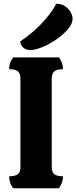

<svg xmlns="http://www.w3.org/2000/svg" viewBox="-20 -1004 407 1024"><path d="M51 0Q29 -25 29 -64Q62 -64 75.5 -75Q89 -86 89 -114V-584Q89 -612 75.5 -623.5Q62 -635 29 -635Q29 -673 51 -698H294Q304 -686 310 -669Q316 -652 316 -635Q283 -635 269.5 -623.5Q256 -612 256 -584V-114Q256 -86 269.5 -75Q283 -64 316 -64Q316 -46 310 -29Q304 -12 294 0ZM141 -737Q122 -737 106.5 -748Q91 -759 88 -783Q120 -804 156 -835Q192 -866 225 -904.5Q258 -943 280 -984Q307 -984 326.5 -971Q346 -958 356.5 -939.5Q367 -921 367 -904Q367 -877 342 -848Q317 -819 280 -793.5Q243 -768 205 -752.5Q167 -737 141 -737Z"/></svg>

Font: Calistoga
Style: Regular
Weight: 400
Designer: Yvonne Schuttler, Eben Sorkin
Foundry: www.sorkintype.com
Version: Version 1.010; ttfautohint (v1.8.4.7-5d5b)